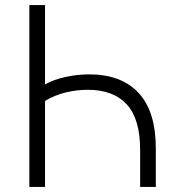

<svg xmlns="http://www.w3.org/2000/svg" viewBox="-20 -739 693 759"><path d="M96 0V-719H158V-405Q190 -424 238 -434.5Q286 -445 332 -445Q460 -445 528 -371.5Q596 -298 596 -152V0H534V-146Q534 -269 481 -326.5Q428 -384 328 -384Q283 -384 239.5 -373.5Q196 -363 158 -340V0Z"/></svg>

Font: Nunitoga
Style: Light
Weight: 300
Designer: Vernon Adams
Foundry: Vernon Adams
Version: Version 1.0